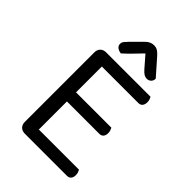

<svg xmlns="http://www.w3.org/2000/svg" viewBox="-237 -915 1015 1015"><g transform="rotate(45 271.0 -407.0)"><path d="M145 0Q125 0 113 -12Q101 -24 101 -44V-564Q101 -584 113 -596Q125 -608 145 -608H477Q480 -603 483 -594.5Q486 -586 486 -576Q486 -559 478 -549Q470 -539 455 -539H182V-346H446Q449 -341 452 -332.5Q455 -324 455 -314Q455 -297 447 -287.5Q439 -278 424 -278H182V-68H482Q485 -63 488 -55Q491 -47 491 -36Q491 -19 483 -9.5Q475 0 460 0ZM296 -751Q279 -734 256 -709.5Q233 -685 204 -659Q187 -661 176 -669.5Q165 -678 165 -692Q165 -703 172.5 -712.5Q180 -722 191 -733L250 -792Q272 -814 297 -814Q313 -814 324 -807.5Q335 -801 347 -788L429 -695Q429 -680 419.5 -670.5Q410 -661 395 -661Q384 -661 374 -667Q364 -673 350 -689Z"/></g></svg>

Font: Baloo Thambi 2
Style: Regular
Weight: 400
Designer: Aadarsh Rajan and Ek Type
Foundry: Ek Type
Version: Version 1.640;hotconv 1.0.111;makeotfexe 2.5.65597; ttfautoh